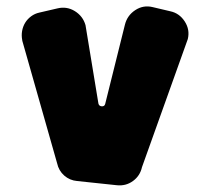

<svg xmlns="http://www.w3.org/2000/svg" viewBox="-20 -572 650 595"><path d="M158 -546Q187 -553 212 -537.5Q237 -522 245 -494L285 -251Q287 -243 295.5 -242.5Q304 -242 306 -250L367 -495Q374 -524 399 -540.5Q424 -557 453 -550L508 -537Q536 -531 552.5 -505.5Q569 -480 562 -451L420 -54Q414 -27 392 -11Q370 5 342 2L219 -11Q196 -13 179 -28Q162 -43 157 -66L49 -446V-447Q46 -462 48.5 -476Q51 -490 58 -501.5Q65 -513 76.5 -521.5Q88 -530 102 -533Z"/></svg>

Font: d puntillas B to tiptoe
Style: Regular
Weight: 400
Designer: deFharo
Foundry: deFharo.com
Version: Version 1.001 2012